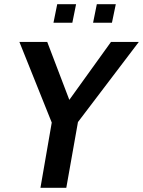

<svg xmlns="http://www.w3.org/2000/svg" viewBox="-20 -901 686 921"><path d="M174 0 237.5 -366.5 249.5 -260 73 -700H206.5L333.5 -367L278 -374L512.5 -700H646L317.5 -267.5L363 -366.5L298 0ZM236.5 -792 254.5 -881H345L327 -792ZM426.5 -792 444.5 -881H535.5L517 -792Z"/></svg>

Font: Cabin
Style: Bold Italic
Weight: 700
Width: 4
Italic angle: -10°
Designer: Pablo Impallari
Foundry: Pablo Impallari. http://www.impallari.com Igino Marini. http://www.ikern.com
Version: Version 3.001